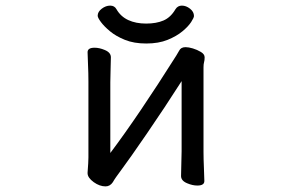

<svg xmlns="http://www.w3.org/2000/svg" viewBox="-20 -651 1040 684"><path d="M671 -594Q671 -588 661 -572.5Q651 -557 630 -539.5Q609 -522 577 -509Q545 -496 501 -496Q457 -496 425 -509Q393 -522 372 -539.5Q351 -557 339.5 -572.5Q328 -588 328 -595Q328 -609 342.5 -620Q357 -631 372.5 -631Q388 -631 395 -618Q410 -592 437 -579.5Q464 -567 500.5 -567Q537 -567 562.5 -578Q588 -589 605 -618Q613 -631 628 -631Q643 -631 657 -620Q671 -609 671 -594ZM618 -470Q624 -483 641 -483Q652 -483 667 -478.5Q682 -474 695.5 -466Q709 -458 709 -447Q709 -436 707 -429.5Q705 -423 705 -411V-109Q705 -85 706.5 -51.5Q708 -18 708 -6Q708 10 683 10Q666 10 647 2Q625 -7 625 -24Q625 -32 626 -68.5Q627 -105 627 -112V-362Q567 -268 503.5 -175.5Q440 -83 414.5 -49Q389 -15 382 -2Q372 13 356 13Q335 13 314 -2Q292 -18 292 -34V-36Q295 -75 295 -90V-361Q295 -390 293.5 -422.5Q292 -455 292 -465Q292 -481 317 -481Q334 -481 353 -473Q375 -464 375 -447Q375 -440 374 -405Q373 -370 373 -358V-106Q473 -239 608 -453Q613 -461 618 -470Z"/></svg>

Font: Moon Stars Kai
Style: Bold
Weight: 700
Designer: GuiWonder
Version: Version 1.101